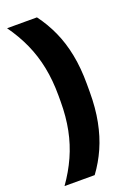

<svg xmlns="http://www.w3.org/2000/svg" viewBox="-153 -733 631 915"><g transform="rotate(-20 163.0 -276.0)"><path d="M128.5 -290.5Q128.5 -367.5 115.2 -433.8Q102 -500 75.2 -559.5Q48.5 -619 8 -675.5H159.5Q196.5 -626 222.2 -569Q248 -512 261.2 -444.5Q274.5 -377 274.5 -296V-255Q274.5 -174 261.2 -106.2Q248 -38.5 222.8 18.5Q197.5 75.5 161 125H8Q48.5 68 75.2 8.5Q102 -51 115.2 -117.2Q128.5 -183.5 128.5 -260.5Z"/></g></svg>

Font: Anek Gujarati
Style: Bold
Weight: 700
Version: Version 1.003